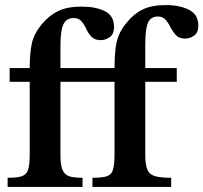

<svg xmlns="http://www.w3.org/2000/svg" viewBox="-20 -736 801 756"><path d="M305 0H10V-36Q47 -36 65.5 -42Q84 -48 90.5 -67.5Q97 -87 97 -126V-414H18V-468H97Q97 -525 105 -563.5Q113 -602 144 -640Q173 -675 209 -692.5Q245 -710 302 -710Q357 -710 393 -692Q429 -674 429 -630Q429 -602 412.5 -590Q396 -578 377 -578Q353 -578 340.5 -591Q328 -604 320 -621.5Q312 -639 301 -652Q290 -665 270 -665Q242 -665 230 -641Q218 -617 218 -554V-468H391V-414H218V-126Q218 -87 226 -67.5Q234 -48 252.5 -42Q271 -36 305 -36ZM654 0H344V-36Q382 -36 400.5 -42Q419 -48 425 -68Q431 -88 431 -128V-414H352V-468H431Q431 -511 434.5 -542Q438 -573 448 -597.5Q458 -622 478 -646Q506 -681 541.5 -698.5Q577 -716 634 -716Q687 -716 724 -697.5Q761 -679 761 -635Q761 -608 744.5 -596Q728 -584 709 -584Q687 -584 675 -595.5Q663 -607 650 -631Q638 -654 627.5 -662.5Q617 -671 602 -671Q573 -671 562.5 -646Q552 -621 552 -561V-468H676V-414H552V-128Q552 -89 560 -69Q568 -49 590 -42.5Q612 -36 654 -36Z"/></svg>

Font: STIX Two Text SemiBold
Style: Regular
Weight: 600
Designer: Ross Mills, John Hudson & Paul Hanslow, Tiro Typeworks Ltd; with prior portions MicroPress Inc., and Coen Hoffman.
Foundry: Tiro Typeworks Ltd
Version: Version 2.13 b171